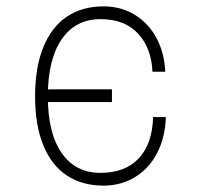

<svg xmlns="http://www.w3.org/2000/svg" viewBox="-20 -570 640 602"><path d="M305 -550Q360 -550 403.5 -523Q447 -496 471.5 -449Q496 -402 498 -345H458Q455 -419 413 -464.5Q371 -510 295 -510Q217 -510 173.5 -447Q130 -384 130 -268Q130 -152 173.5 -90Q217 -28 295 -28Q373 -28 415.5 -74Q458 -120 460 -203H500Q498 -139 472.5 -90Q447 -41 403 -14.5Q359 12 305 12Q238 12 190 -19.5Q142 -51 116 -114Q90 -177 90 -268Q90 -359 116 -422.5Q142 -486 190 -518Q238 -550 305 -550ZM331 -290V-250H131L122 -270L132 -290Z"/></svg>

Font: Fliege Mono Thin
Style: Regular
Weight: 100
Version: Version 0.020;Glyphs 3.3 (3306)